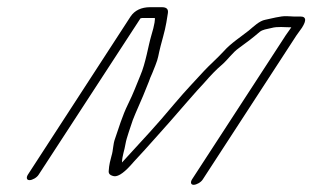

<svg xmlns="http://www.w3.org/2000/svg" viewBox="-20 -497 869 534"><path d="M62 4C70 4 82.5 -3 87.4 -11L370.7 -446C374.2 -447 376.2 -447 378.2 -447H410.2C411.2 -447 411.2 -443 409.8 -434C408.3 -425 405.4 -413 400.5 -397C392.7 -371 385.1 -321 370.3 -287C357.6 -257 352.7 -241 336.4 -208C319.7 -174 310 -140 300.2 -112C293.8 -95 295.4 -80 290 -63C287.6 -54 283.2 -39 282.3 -21C281.9 -14 285.9 -10 292.9 -8C304.5 -3 321.4 -13 343.2 -37C343.7 -38 356.6 -52 382.4 -80C404.2 -104 431.5 -135 453.8 -160C469.7 -178 530.6 -249 546.5 -265C567.3 -289 583.2 -305 595.1 -315C616 -333 625.4 -350 645.3 -364C663.7 -377 684.6 -393 701.9 -408C710.4 -415 721.9 -416 734.4 -419C752.8 -424 770.3 -421 790.3 -421C782.9 -410 775 -400 769.6 -391L514 2C509.1 10 510.6 17 518.6 17C526.6 17 539.1 10 544 2L799.6 -391C805 -400 812.4 -409 819.9 -420C833.2 -441 831.1 -451 816.1 -451H798.1C792.1 -451 785.6 -452 777.6 -452C761.1 -453 733.2 -445 717.7 -442C701.2 -439 685.3 -423 671.9 -412C650.5 -395 621.2 -376 602.8 -355C585.5 -336 560.6 -314 547.8 -300C517 -266 502.1 -252 463.9 -207C410.4 -143 384.1 -116 319.2 -45C320 -65 325.9 -77 329.3 -98C331.7 -113 343.9 -146 349.3 -163C354.2 -177 379.8 -233 385.1 -248L394 -270C396.4 -277 399.4 -285 403.3 -293L412.1 -315C421 -337 419.9 -343 426.7 -369C438.4 -413 440.4 -417 447 -461C448.5 -472 442.9 -477 429.9 -477H397.9C372.9 -477 354.5 -468 343.1 -451L57.4 -11C52.5 -3 54 4 62 4Z"/></svg>

Font: MewTooHand
Style: UltimateIta
Weight: 400
Designer: Mew Too, Robert Jablonski
Version: Version 0.77